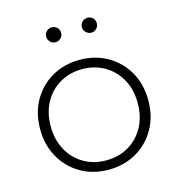

<svg xmlns="http://www.w3.org/2000/svg" viewBox="-106 -799 832 895"><g transform="rotate(-15 310.0 -351.0)"><path d="M310 4Q235 4 176 -30Q117 -64 83 -124Q49 -184 49 -261Q49 -339 83 -398.5Q117 -458 176 -492Q235 -526 310 -526Q385 -526 444 -492Q503 -458 537 -398.5Q571 -339 571 -261Q571 -184 537 -124Q503 -64 444 -30Q385 4 310 4ZM310 -41Q370 -41 417.5 -68.5Q465 -96 492.5 -146Q520 -196 520 -261Q520 -327 492.5 -376.5Q465 -426 417.5 -453.5Q370 -481 310 -481Q250 -481 202.5 -453.5Q155 -426 127.5 -376.5Q100 -327 100 -261Q100 -196 127.5 -146Q155 -96 202.5 -68.5Q250 -41 310 -41ZM396 -634Q382 -634 371 -644.5Q360 -655 360 -670Q360 -686 371 -696Q382 -706 396 -706Q411 -706 421.5 -696Q432 -686 432 -670Q432 -655 421.5 -644.5Q411 -634 396 -634ZM224 -634Q209 -634 198.5 -644.5Q188 -655 188 -670Q188 -686 198.5 -696Q209 -706 224 -706Q238 -706 249 -696Q260 -686 260 -670Q260 -655 249 -644.5Q238 -634 224 -634Z"/></g></svg>

Font: Montserrat Light
Style: Regular
Weight: 300
Designer: Julieta Ulanovsky
Foundry: Julieta Ulanovsky
Version: Version 9.000; ttfautohint (v1.8.4.7-5d5b)